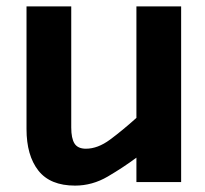

<svg xmlns="http://www.w3.org/2000/svg" viewBox="-20 -570 641 601"><path d="M215 11Q137 11 100 -36.2Q63 -83.5 63 -166V-550H203V-171Q203 -137 213.2 -120.8Q223.5 -104.5 249 -104.5Q286 -104.5 324.5 -133Q363 -161.5 407 -201V-550H547V0H407V-76.5Q366 -46 317.5 -17.5Q269 11 215 11Z"/></svg>

Font: Junction
Style: Bold
Weight: 700
Designer: Caroline Hadilaksono
Foundry: Caroline Hadilaksono, Tyler Finck, The League of Moveable Type
Version: Version 2.000; ttfautohint (v1.8.3)